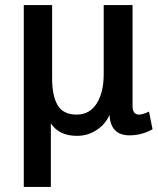

<svg xmlns="http://www.w3.org/2000/svg" viewBox="-20 -523 624 759"><path d="M504 -503V-103Q504 -70 530 -70Q544 -70 569 -82L583 -12Q540 12 492 12Q417 12 413 -69Q397 -32 362 -9Q327 14 284 14Q214 14 181 -35V216H74V-503H186V-214Q186 -144 208 -107Q230 -70 283 -70Q334 -70 362 -113.5Q390 -157 390 -231V-503Z"/></svg>

Font: Bree Serif
Style: Regular
Weight: 400
Designer: Veronika Burian, Jos Scaglione
Foundry: TypeTogether
Version: Version 1.001